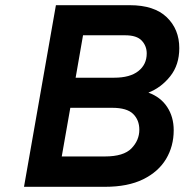

<svg xmlns="http://www.w3.org/2000/svg" viewBox="-20 -720 711 740"><path d="M72.5 0 195.5 -700H480Q574.5 -700 622.8 -653.5Q671 -607 671 -534.5Q671 -470 636.2 -426.2Q601.5 -382.5 552 -363Q599 -346 624.2 -307.8Q649.5 -269.5 649.5 -218Q649.5 -156.5 620 -107.2Q590.5 -58 531.8 -29Q473 0 384.5 0ZM271.5 -420.5H420Q481 -420.5 513.2 -446Q545.5 -471.5 545.5 -514Q545.5 -543 526.2 -563.5Q507 -584 462.5 -584H300ZM218 -117H384.5Q456.5 -117 486.8 -148.2Q517 -179.5 517 -220Q517 -257.5 493 -281Q469 -304.5 412.5 -304.5H251Z"/></svg>

Font: Overpass
Style: Bold Italic
Weight: 700
Italic angle: -10°
Designer: Delve Withrington, Dave Bailey, Thomas Jockin
Foundry: Delve Fonts LLC
Version: Version 4.000; ttfautohint (v1.8.3)